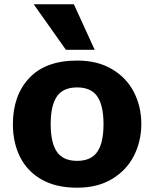

<svg xmlns="http://www.w3.org/2000/svg" viewBox="-20 -862 718 894"><path d="M40 0ZM40 -283Q40 -418 116.5 -499Q193 -580 339 -580Q435 -580 502.5 -539.5Q570 -499 604 -432Q638 -365 638 -285Q638 -205 604 -137.5Q570 -70 502.5 -29Q435 12 339 12Q241 12 174 -26Q107 -64 73.5 -131Q40 -198 40 -283ZM462 -284Q462 -371 433 -413Q404 -455 339 -455Q274 -455 245 -413Q216 -371 216 -284Q216 -197 245 -155Q274 -113 339 -113Q404 -113 433 -155Q462 -197 462 -284ZM137 -842H324L421 -630H287Z"/></svg>

Font: Martel Sans Black
Style: Regular
Weight: 900
Designer: Dan Reynolds and Mathieu Réguer
Foundry: Dan Reynolds and Mathieu Réguer
Version: Version 1.002; ttfautohint (v1.1) -l 5 -r 5 -G 72 -x 0 -D la